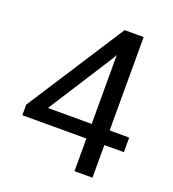

<svg xmlns="http://www.w3.org/2000/svg" viewBox="-130 -811 823 912"><g transform="rotate(20 281.0 -355.5)"><path d="M440.4 -238.8H539.1V-165H440.4V0H349.6V-165H25.9V-218.3L344.2 -710.9H440.4ZM128.4 -238.8H349.6V-587.4L338.9 -567.9Z"/></g></svg>

Font: Roboto
Style: Regular
Weight: 400
Designer: Google
Version: Version 2.134; 2016; ttfautohint (v1.6)